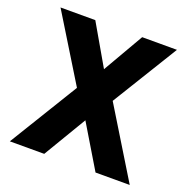

<svg xmlns="http://www.w3.org/2000/svg" viewBox="-125 -819 922 939"><g transform="rotate(20 336.0 -350.0)"><path d="M243 -358 33 -700H214L336 -489L458 -700H639L429 -358L648 0H470L336 -223L203 0H24Z"/></g></svg>

Font: Sarabun ExtraBold
Style: Regular
Weight: 800
Version: Version 1.000; ttfautohint (v1.6)